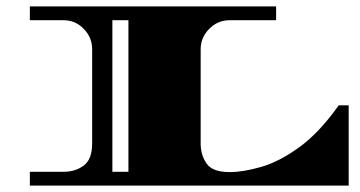

<svg xmlns="http://www.w3.org/2000/svg" viewBox="-20 -578 1120 598"><path d="M73 0V-43H178Q215 -43 241 -62.5Q267 -82 267 -131V-425Q267 -461 241 -488Q215 -515 178 -515H73V-558H840V-515H695Q658 -515 631.5 -488Q605 -461 605 -425V-131Q605 -95 623.5 -68.5Q642 -42 695 -42Q737 -42 793 -58Q849 -74 911.5 -119Q974 -164 1035 -250H1066V0ZM330 -43H380V-515H330Z"/></svg>

Font: Diplomata SC
Style: Regular
Weight: 400
Designer: Eduardo Rodriguez Tunni
Foundry: Eduardo Rodriguez Tunni
Version: Version 1.002; ttfautohint (v1.8.4.7-5d5b);gftools[0.9.23]